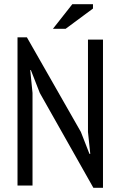

<svg xmlns="http://www.w3.org/2000/svg" viewBox="-20 -890 578 921"><path d="M171 -444 128 -554H125L136 -444V0H64V-711H109L368 -257L409 -152H413L402 -257V-700H474V11H428ZM327 -870H426V-849L295 -752H234Z"/></svg>

Font: PT Sans Narrow
Style: Regular
Weight: 400
Width: 3
Designer: A.Korolkova, O.Umpeleva, V.Yefimov
Foundry: ParaType Ltd
Version: Version 2.003W OFL